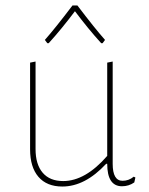

<svg xmlns="http://www.w3.org/2000/svg" viewBox="-20 -678 544 702"><path d="M153 -520 144 -532Q182 -575 245 -658H263Q326 -575 364 -532L355 -520H350Q302 -573 254 -637Q206 -573 158 -520ZM208 4Q151 4 120.5 -31.5Q90 -67 90 -132V-449L110 -453V-133Q110 -77 136 -46.5Q162 -16 211 -16Q292 -16 372 -108V-449L392 -453V-79Q392 -17 428 -17Q451 -17 469 -32L475 -29L471 -11Q451 3 426 3Q372 3 372 -79H368Q291 4 208 4Z"/></svg>

Font: Alegreya Sans Thin
Style: Regular
Weight: 100
Designer: Juan Pablo del Peral
Foundry: Huerta Tipografica
Version: Version 2.007